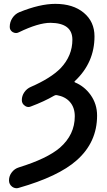

<svg xmlns="http://www.w3.org/2000/svg" viewBox="-20 -784 562 1009"><path d="M270.5 -763.7Q364.3 -763.7 420.4 -716.8Q476.6 -669.9 476.6 -592.8Q476.6 -455.1 374 -358.4Q368.2 -353.5 375 -350.6Q423.8 -330.1 456.1 -285.2Q490.2 -237.3 490.2 -176.8Q490.2 -36.1 382.8 58.6Q287.1 143.6 79.1 203.1Q73.2 205.1 67.4 205.1Q54.7 205.1 43.9 197.3Q27.3 184.6 27.3 164.1Q27.3 140.6 42 121.6Q56.6 102.5 79.1 95.7Q227.5 49.8 294.9 -7.8Q373 -76.2 373 -172.9Q373 -219.7 346.7 -249Q322.3 -276.4 278.3 -284.2Q271.5 -285.2 264.6 -281.2Q212.9 -251 142.6 -224.6Q135.7 -221.7 129.9 -221.7Q119.1 -221.7 110.4 -228.5Q94.7 -239.3 94.7 -257.8Q94.7 -280.3 107.9 -299.3Q121.1 -318.4 141.6 -327.1Q247.1 -373 298.8 -425.8Q360.4 -491.2 360.4 -575.2Q360.4 -663.1 245.1 -664.1Q181.6 -664.1 79.1 -614.3Q71.3 -610.4 64.5 -610.4Q55.7 -610.4 46.9 -615.2Q31.2 -625 31.2 -642.6Q31.2 -668 44.9 -689Q58.6 -710 81.1 -719.7Q189.5 -763.7 270.5 -763.7Z"/></svg>

Font: Gen Jyuu Gothic Medium
Style: Regular
Weight: 500
Designer: [Source Han Sans]
Ryoko NISHIZUKA  (kana & ideographs); Paul D. Hunt (Latin, Greek & Cyrillic); Wenlong ZHANG  (bopomofo
Version: Version 1.002.20150607